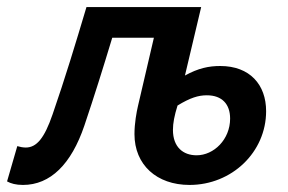

<svg xmlns="http://www.w3.org/2000/svg" viewBox="-47 -512 817 544"><path d="M18 12C96 12 155 -47 192 -156C220 -239 245 -319 271 -405H389L344 -212C340 -195 334 -163 334 -132C334 -45 397 12 490 12C610 12 707 -81 707 -197C707 -272 661 -325 577 -325C545 -325 515 -319 477 -298L523 -492H198C167 -388 137 -289 102 -188C79 -121 57 -94 26 -94C17 -94 9 -96 2 -98L-27 2C-16 8 -2 12 18 12ZM510 -72C472 -72 443 -95 443 -144C443 -163 447 -184 456 -213C492 -235 515 -242 539 -242C582 -242 605 -217 605 -176C605 -117 559 -72 510 -72Z"/></svg>

Font: Source Sans Pro Semibold
Style: Italic
Weight: 600
Italic angle: -11°
Designer: Paul D. Hunt
Foundry: Adobe Systems Incorporated
Version: Version 3.006;hotconv 1.0.111;makeotfexe 2.5.65597